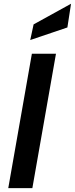

<svg xmlns="http://www.w3.org/2000/svg" viewBox="-20 -980 390 1000"><path d="M23 0 146 -700H271.5L148.5 0ZM137.5 -771.5 155 -853 350 -960.5 331 -837Z"/></svg>

Font: Cabin
Style: Bold Italic
Weight: 700
Width: 4
Italic angle: -10°
Designer: Pablo Impallari
Foundry: Pablo Impallari. http://www.impallari.com Igino Marini. http://www.ikern.com
Version: Version 3.001